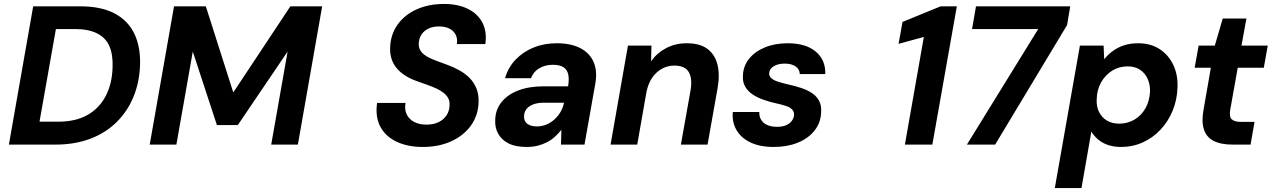

<svg xmlns="http://www.w3.org/2000/svg" viewBox="-20 -732 6441 972"><path d="M25 0 148 -700H385Q493 -700 561 -663.5Q629 -627 660.5 -560.5Q692 -494 689 -403Q686 -314 655 -240Q624 -166 568.5 -112Q513 -58 435.5 -29Q358 0 262 0ZM180 -116H275Q363 -116 423 -150Q483 -184 515.5 -246.5Q548 -309 550 -394Q552 -458 533 -500Q514 -542 470.5 -563.5Q427 -585 358 -585H263Z M738 0 861 -700H1022L1161 -264L1450 -700H1611L1488 0H1353L1436 -471L1184 -99H1078L956 -471L873 0Z M2120 12Q2045 12 1989 -14Q1933 -40 1906 -89.5Q1879 -139 1889 -211H2033Q2027 -178 2039 -153Q2051 -128 2077 -114.5Q2103 -101 2138 -101Q2174 -101 2200 -113.5Q2226 -126 2240.5 -148Q2255 -170 2256 -200Q2257 -221 2248.5 -236Q2240 -251 2224.5 -263Q2209 -275 2188 -284.5Q2167 -294 2143 -302.5Q2119 -311 2094 -320Q2024 -344 1988.5 -386.5Q1953 -429 1955 -490Q1957 -557 1992.5 -607Q2028 -657 2089 -684.5Q2150 -712 2228 -712Q2297 -712 2347 -688Q2397 -664 2421.5 -618.5Q2446 -573 2437 -509H2293Q2297 -536 2287 -556Q2277 -576 2255.5 -587Q2234 -598 2205 -598Q2174 -599 2150.5 -588Q2127 -577 2114 -557.5Q2101 -538 2100 -512Q2099 -494 2106 -480.5Q2113 -467 2126 -456.5Q2139 -446 2157.5 -437.5Q2176 -429 2198 -421Q2220 -413 2244 -404Q2277 -392 2306.5 -375.5Q2336 -359 2358 -336.5Q2380 -314 2392 -284Q2404 -254 2403 -216Q2401 -148 2364.5 -97Q2328 -46 2265 -17Q2202 12 2120 12Z M2647 12Q2590 12 2554.5 -6Q2519 -24 2502 -55Q2485 -86 2487 -124Q2488 -176 2518.5 -214.5Q2549 -253 2603.5 -274Q2658 -295 2732 -295H2856Q2862 -332 2856.5 -356Q2851 -380 2832 -392Q2813 -404 2778 -404Q2741 -404 2711 -387Q2681 -370 2668 -336H2537Q2552 -390 2589.5 -429.5Q2627 -469 2680.5 -491Q2734 -513 2798 -513Q2869 -513 2916.5 -489Q2964 -465 2984.5 -419.5Q3005 -374 2994 -310L2939 0H2820L2822 -75Q2808 -57 2790 -40.5Q2772 -24 2750 -12.5Q2728 -1 2702.5 5.5Q2677 12 2647 12ZM2697 -92Q2723 -92 2746 -101.5Q2769 -111 2787 -127.5Q2805 -144 2817.5 -165Q2830 -186 2835 -211V-212H2732Q2702 -212 2679.5 -203.5Q2657 -195 2645 -179.5Q2633 -164 2633 -143Q2632 -118 2650 -105Q2668 -92 2697 -92Z M3071 0 3159 -501H3278L3276 -422Q3306 -464 3352.5 -488.5Q3399 -513 3457 -513Q3522 -513 3560 -485.5Q3598 -458 3611.5 -407.5Q3625 -357 3613 -287L3562 0H3427L3476 -275Q3486 -334 3467 -367Q3448 -400 3393 -400Q3360 -400 3331 -384Q3302 -368 3282 -339Q3262 -310 3253 -268L3206 0Z M3897 12Q3827 12 3779 -11Q3731 -34 3708 -74.5Q3685 -115 3690 -165H3824Q3823 -143 3833 -126Q3843 -109 3863.5 -99.5Q3884 -90 3913 -90Q3941 -90 3959.5 -98Q3978 -106 3988.5 -120Q3999 -134 4000 -151Q4000 -168 3989.5 -178.5Q3979 -189 3959.5 -195.5Q3940 -202 3913 -208Q3880 -215 3848 -226Q3816 -237 3791.5 -253Q3767 -269 3753 -292.5Q3739 -316 3741 -348Q3742 -396 3771.5 -433.5Q3801 -471 3852 -492Q3903 -513 3968 -513Q4059 -513 4109.5 -471Q4160 -429 4158 -357H4029Q4028 -382 4007.5 -396Q3987 -410 3952 -410Q3918 -410 3896 -396Q3874 -382 3874 -360Q3873 -347 3884.5 -336.5Q3896 -326 3917 -319Q3938 -312 3968 -305Q4006 -297 4038 -286Q4070 -275 4092.5 -259.5Q4115 -244 4127 -221Q4139 -198 4137 -166Q4136 -112 4104 -71.5Q4072 -31 4018.5 -9.5Q3965 12 3897 12Z M4561 0 4657 -545 4529 -510 4549 -621 4742 -700H4824L4700 0Z M4875 0 5236 -585H4901L4921 -700H5398L5382 -605L5018 0Z M5320 220 5447 -501H5567L5570 -432Q5589 -456 5614.5 -474.5Q5640 -493 5671.5 -503Q5703 -513 5742 -513Q5805 -513 5850.5 -483.5Q5896 -454 5920 -403Q5944 -352 5941 -288Q5939 -226 5916.5 -171.5Q5894 -117 5855 -75.5Q5816 -34 5765 -11Q5714 12 5655 12Q5619 12 5589.5 2Q5560 -8 5539 -26Q5518 -44 5505 -66L5455 220ZM5646 -106Q5689 -106 5724 -127Q5759 -148 5779.5 -185Q5800 -222 5802 -269Q5803 -305 5789.5 -334Q5776 -363 5750.5 -379.5Q5725 -396 5689 -396Q5645 -396 5610 -374Q5575 -352 5554 -314.5Q5533 -277 5532 -229Q5530 -193 5544 -165Q5558 -137 5584 -121.5Q5610 -106 5646 -106Z M6220 0Q6160 0 6123.5 -19Q6087 -38 6074.5 -77.5Q6062 -117 6073 -177L6110 -389H6028L6048 -501H6130L6170 -638H6290L6265 -501H6398L6378 -389H6246L6208 -176Q6202 -141 6216 -128Q6230 -115 6262 -115H6331L6311 0Z"/></svg>

Font: DM Sans 17pt
Style: Bold Italic
Weight: 700
Italic angle: -10°
Version: Version 4.004;gftools[0.9.30]